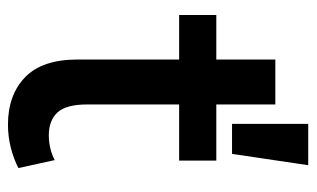

<svg xmlns="http://www.w3.org/2000/svg" viewBox="-172 -588 775 470"><g transform="rotate(90 215.0 -352.5)"><path d="M284.7 15Q212 15 168.6 -26.9Q125.2 -68.8 125.2 -155.2V-639.5H235.2V-495H372.6V-404H235.2V-179.4Q235.2 -127.3 254.8 -106.2Q274.5 -85 310.6 -85Q327.9 -85 343.4 -88.9Q358.9 -92.8 371.4 -99.4L390.9 -10.6Q369.6 0.6 341.9 7.8Q314.2 15 284.7 15ZM16.3 -404V-495H139.3V-404ZM282.7 -533.5V-720H383.9L356.2 -533.5Z"/></g></svg>

Font: Geologica Thin
Style: Regular
Weight: 100
Version: Version 1.010;gftools[0.9.28]